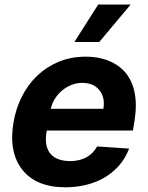

<svg xmlns="http://www.w3.org/2000/svg" viewBox="-20 -797 638 828"><path d="M38.4 -270.2Q48.7 -329.9 74.8 -381.4Q100.9 -432.9 140.8 -470.9Q180.8 -508.9 233.5 -530.7Q286.2 -552.6 349.8 -552.6Q422.2 -552.6 475.1 -522Q501.8 -506.7 521.1 -483.7Q540.5 -460.6 551.7 -429.9Q562.9 -399.1 565.2 -360.6Q567.5 -322.1 560 -275.6L553.3 -234H181.8L181.1 -230.1Q175.4 -198.2 179.7 -174.2Q183.9 -150.2 197.3 -134.2Q210.6 -118.3 232.4 -110.3Q254.3 -102.3 283.4 -102.3Q322.1 -102.3 351.9 -118.3Q381.7 -134.2 398.8 -165.5L536.9 -156.2Q520.2 -112.9 491.8 -81.3Q463.4 -49.7 427.2 -29.3Q391 -8.9 348.7 0.9Q306.5 10.7 262.1 10.7Q136 10.7 76.3 -65Q16.3 -141 38.4 -270.2ZM425.8 -327.8Q433.9 -376.4 408.7 -408Q383.5 -439.6 334.5 -439.6Q310 -439.6 287.6 -430.6Q265.3 -421.5 247.2 -406.1Q229 -390.6 216.4 -370.4Q203.8 -350.1 198.9 -327.8ZM300.8 -615.8 403.4 -777.3H543.3L408 -615.8Z"/></svg>

Font: Inter P
Style: Bold Italic
Weight: 700
Italic angle: 9.39999°
Designer: Rasmus Andersson
Foundry: rsms
Version: Version 3.018;git-588b23468